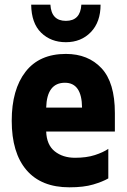

<svg xmlns="http://www.w3.org/2000/svg" viewBox="-20 -789 540 819"><path d="M276 10Q337 10 377.5 -2Q418 -14 442 -28V-154Q420 -139 384.5 -127.5Q349 -116 300 -116Q248 -116 213.5 -143.5Q179 -171 177 -228H470V-307Q470 -437 413 -498Q356 -559 261 -559Q148 -559 89 -483Q30 -407 30 -274Q30 -137 93 -63.5Q156 10 276 10ZM177 -330Q180 -436 257 -436Q329 -436 330 -330ZM261 -609Q326 -609 367.5 -652Q409 -695 409 -769H327Q323 -700 261 -700Q199 -700 195 -769H113Q114 -690 155.5 -649.5Q197 -609 261 -609Z"/></svg>

Font: Noto Sans Mono Condensed Extra
Style: Regular
Weight: 800
Width: 3
Designer: Monotype Design Team
Foundry: Monotype Imaging Inc.
Version: Version 1.900